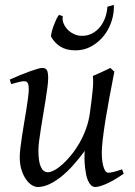

<svg xmlns="http://www.w3.org/2000/svg" viewBox="-20 -729 539 769"><path d="M318.4 -94.7V-105Q318.4 -108.4 318.6 -110.8Q318.8 -113.3 318.8 -116.2L319.8 -125Q296.9 -93.8 272.9 -67.1Q249 -40.5 224.9 -21.2Q200.7 -2 177 9Q153.3 20 130.9 20Q120.1 20 107.7 12.5Q95.2 4.9 84.5 -10.3Q73.7 -25.4 66.4 -47.9Q59.1 -70.3 59.1 -100.1Q59.1 -114.7 61.8 -137.2Q64.5 -159.7 68.4 -185.5Q72.3 -211.4 77.1 -239.3Q82 -267.1 85.9 -292.5Q89.8 -317.9 92.5 -338.4Q95.2 -358.9 95.2 -371.1Q95.2 -382.3 93.8 -388.9Q92.3 -395.5 89.6 -398.7Q86.9 -401.9 83.3 -402.8Q79.6 -403.8 75.2 -403.8Q70.8 -403.8 62.5 -402.1Q54.2 -400.4 45.9 -397.9Q36.1 -395.5 24.9 -392.1L19 -410.2Q39.6 -419.4 60.3 -428Q81.1 -436.5 98.6 -442.9Q116.2 -449.2 129.6 -453.1Q143.1 -457 148.9 -457Q163.1 -457 168 -447.8Q172.9 -438.5 172.9 -416Q172.9 -401.9 169.9 -378.9Q167 -356 162.6 -328.6Q158.2 -301.3 153.3 -272Q148.4 -242.7 144 -215.3Q139.6 -188 136.7 -165Q133.8 -142.1 133.8 -127.9Q133.8 -81.1 143.8 -60.1Q153.8 -39.1 171.9 -39.1Q182.6 -39.1 198 -47.4Q213.4 -55.7 230.5 -71Q247.6 -86.4 265.1 -107.9Q282.7 -129.4 298.1 -156Q313.5 -182.6 324.7 -213.6Q335.9 -244.6 340.3 -278.3Q347.7 -332.5 351.1 -366.9Q354.5 -401.4 352.1 -424.8Q359.4 -427.7 368.9 -432.1Q378.4 -436.5 388.2 -440.9Q397.9 -445.3 407 -449.5Q416 -453.6 421.9 -457L438 -441.9Q427.7 -390.1 418.5 -340.3Q409.2 -290.5 402.3 -247.8Q395.5 -205.1 391.6 -171.4Q387.7 -137.7 387.7 -118.7Q387.7 -96.2 390.1 -80.8Q392.6 -65.4 396.2 -55.7Q399.9 -45.9 404.3 -41.5Q408.7 -37.1 412.6 -37.1Q420.9 -37.1 434.6 -40.3Q448.2 -43.5 468.8 -50.8L475.6 -33.2Q429.7 -2 402.1 9Q374.5 20 362.3 20Q352.1 20 344.7 12.9Q337.4 5.9 332.5 -5.4Q327.6 -16.6 325 -30Q322.3 -43.5 320.8 -56.2Q319.3 -68.8 318.8 -79.3Q318.4 -89.8 318.4 -94.7ZM436 -709.5Q437.5 -677.2 427 -644.5Q416.5 -611.8 396 -585.9Q375.5 -560.1 346.4 -543.7Q317.4 -527.3 282.7 -527.3Q246.1 -527.3 222.4 -542Q198.7 -556.6 184.1 -583Q184.1 -588.9 187 -600.8Q189.9 -612.8 194.8 -626Q199.7 -639.2 205.3 -651.1Q210.9 -663.1 216.3 -669.4L231.4 -664.1Q229 -648.9 234.9 -634.8Q240.7 -620.6 251.7 -609.6Q262.7 -598.6 277.6 -592Q292.5 -585.4 308.1 -585.4Q331.1 -585.4 349.4 -595.2Q367.7 -605 380.9 -621.3Q394 -637.7 401.4 -658.7Q408.7 -679.7 410.2 -702.1Z"/></svg>

Font: Gentium Plus CyrE
Style: Italic
Weight: 400
Italic angle: -8°
Designer: J. Victor Gaultney, Annie Olsen, Iska Routamaa, Becca Hirsbrunner
Foundry: SIL International
Version: Version 5.000